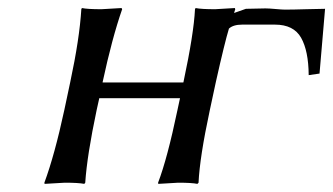

<svg xmlns="http://www.w3.org/2000/svg" viewBox="-20 -452 824 475"><path d="M588.4 -430.2 636.7 -431.2Q645.5 -431.2 661.9 -429.7Q678.2 -428.2 685.1 -428.2Q705.1 -428.2 737.3 -429.2Q769.5 -430.2 784.2 -430.2L770.5 -270L743.7 -266.1Q743.2 -326.2 724.9 -358.6Q706.5 -391.1 660.2 -391.1H579.1Q557.1 -391.1 546.4 -381.3Q536.1 -347.7 514.2 -250L499 -179.2Q474.1 -63 471.2 0L468.3 2.9Q454.6 0 420.9 0L371.6 2.9L371.1 0Q394 -60.1 418.9 -179.2L425.3 -209H225.6L219.2 -180.2Q195.3 -67.4 190.9 0L188.5 2.9Q174.3 0 140.1 0L90.3 2.9L89.8 0Q115.2 -68.8 139.2 -180.2L153.8 -249Q176.8 -356.4 181.2 -429.2L182.6 -432.1Q196.3 -429.2 231 -429.2L280.8 -432.1L282.2 -429.2Q257.3 -357.9 233.9 -249V-248H433.6L434.1 -250Q459.5 -369.1 462.4 -429.2L463.9 -432.1Q477.5 -429.2 512.2 -429.2Q512.2 -429.2 561 -432.1L562 -429.2Q561.5 -427.7 560.5 -424.6Q559.6 -421.4 559.1 -419.9Z"/></svg>

Font: Linux Biolinum
Style: Italic
Weight: 400
Italic angle: -12°
Designer: Philipp H. Poll
Foundry: Philipp H. Poll
Version: Version 1.1.3 ; ttfautohint (v0.9)